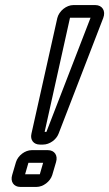

<svg xmlns="http://www.w3.org/2000/svg" viewBox="-20 -712 431 757"><path d="M156 -192 256 -642H337L163 -192ZM356 -692H269C242 -692 213 -669 206 -641L104 -185C98 -160 113 -142 137 -142H150C175 -142 202 -161 211 -185L387 -641C398 -669 383 -692 356 -692ZM79 -25 92 -70H150L137 -25ZM186 -22 201 -73C209 -99 195 -120 169 -120H105C79 -120 51 -99 43 -73L28 -22C20 4 34 25 60 25H124C150 25 178 4 186 -22Z"/></svg>

Font: DIN Rundschrift
Style: MittelKontKu
Weight: 400
Version: Version 1.027